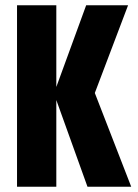

<svg xmlns="http://www.w3.org/2000/svg" viewBox="-20 -713 526 733"><path d="M195 0H45V-693H195V-381L309 -693H469L342 -358L481 0H314L195 -331Z"/></svg>

Font: Khand
Style: Bold
Weight: 700
Designer: Devanagari: Sanchit Sawaria, Jyotish Sonowal; Latin: Satya Rajpurohit
Foundry: Indian Type Foundry
Version: Version 1.101;PS 1.0;hotconv 1.0.78;makeotf.lib2.5.61930; tt